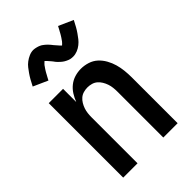

<svg xmlns="http://www.w3.org/2000/svg" viewBox="-224 -854 948 948"><g transform="rotate(-45 250.0 -380.0)"><path d="M60 0V-520H160V-428Q168 -449 180 -468Q192 -487 209.5 -501Q227 -515 248.5 -521.5Q270 -528 292 -528Q316 -528 339.5 -520.5Q363 -513 380.5 -497Q398 -481 410 -459.5Q422 -438 428.5 -415Q435 -392 437.5 -368Q440 -344 440 -320V0H340V-320Q340 -334 338.5 -348Q337 -362 332.5 -375.5Q328 -389 320.5 -401.5Q313 -414 302.5 -423Q292 -432 278 -436Q264 -440 250 -440Q236 -440 222 -436Q208 -432 197.5 -423Q187 -414 179.5 -401.5Q172 -389 167.5 -375.5Q163 -362 161.5 -348Q160 -334 160 -320V0ZM308 -597Q303 -597 298 -597.5Q293 -598 288.5 -599Q284 -600 279.5 -602Q275 -604 270.5 -606Q266 -608 262 -610.5Q258 -613 254.5 -615.5Q251 -618 247 -621.5Q243 -625 239.5 -628.5Q236 -632 232.5 -635.5Q229 -639 226.5 -642.5Q224 -646 221.5 -649.5Q219 -653 215 -657.5Q211 -662 207.5 -666Q204 -670 201 -673.5Q198 -677 194 -680.5Q190 -684 190 -685H195Q195 -684 192 -681.5Q189 -679 185.5 -675.5Q182 -672 180.5 -670.5Q179 -669 177.5 -667Q176 -665 174.5 -662.5Q173 -660 171 -657.5Q169 -655 167.5 -652.5Q166 -650 164 -647Q162 -644 160 -640.5Q158 -637 156 -633.5Q154 -630 152 -626Q150 -622 147.5 -618Q145 -614 143 -609.5Q141 -605 138 -600L62 -634Q71 -652 79.5 -667Q88 -682 96.5 -694Q105 -706 113.5 -717Q122 -728 134.5 -737.5Q147 -747 162 -753.5Q177 -760 192 -760Q197 -760 202 -759Q207 -758 211.5 -757Q216 -756 220.5 -754.5Q225 -753 229.5 -751Q234 -749 238 -746.5Q242 -744 245.5 -741Q249 -738 253 -735Q257 -732 260.5 -728Q264 -724 267.5 -720.5Q271 -717 273.5 -713.5Q276 -710 278.5 -707Q281 -704 285 -699.5Q289 -695 292.5 -691Q296 -687 299 -683.5Q302 -680 306 -676.5Q310 -673 310 -672H305Q305 -673 308 -675Q311 -677 314.5 -681Q318 -685 319.5 -686.5Q321 -688 322.5 -690Q324 -692 325.5 -694.5Q327 -697 329 -699.5Q331 -702 332.5 -704.5Q334 -707 336 -710Q338 -713 340 -716.5Q342 -720 344 -723.5Q346 -727 348 -731Q350 -735 352.5 -739Q355 -743 357 -747.5Q359 -752 362 -757L438 -723Q429 -705 420.5 -690Q412 -675 403.5 -663Q395 -651 386.5 -640Q378 -629 365.5 -619Q353 -609 338 -603Q323 -597 308 -597Z"/></g></svg>

Font: Iosevka Term Curly Semibold
Style: Regular
Weight: 600
Designer: Belleve Invis
Foundry: Belleve Invis
Version: Version 32.3.0